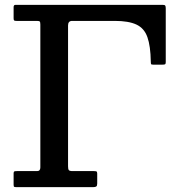

<svg xmlns="http://www.w3.org/2000/svg" viewBox="-20 -770 750 790"><path d="M131.5 -684H48Q40.5 -684 38.2 -685.8Q36 -687.5 36 -695V-740.5Q36 -750 43.5 -750H650Q657.5 -750 659.8 -747Q662 -744 662 -735.5V-514Q662 -506.5 658.5 -505.2Q655 -504 648 -504H610.5Q603 -504 601.8 -506.2Q600.5 -508.5 600.5 -516Q599.5 -580.5 586.5 -617.2Q573.5 -654 541.2 -669Q509 -684 452 -684H277Q260 -684 260 -665.5V-86Q260 -74 263.2 -70Q266.5 -66 279 -66H366Q373 -66 376.5 -64.8Q380 -63.5 380 -56V-15Q380 -5.5 376.2 -2.8Q372.5 0 363.5 0H48.5Q41 0 38.5 -1.2Q36 -2.5 36 -10V-57Q36 -63.5 39.2 -64.8Q42.5 -66 49.5 -66H132.5Q146 -66 146 -81V-669Q146 -679 143.5 -681.5Q141 -684 131.5 -684Z"/></svg>

Font: Besley* Medium
Style: Regular
Weight: 500
Designer: Owen Earl
Foundry: indestructible type*
Version: Version 3.000; ttfautohint (v1.8.3)